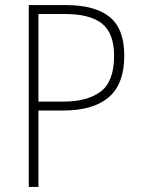

<svg xmlns="http://www.w3.org/2000/svg" viewBox="-20 -734 555 754"><path d="M239 -714Q353 -714 410.5 -667.5Q468 -621 468 -516Q468 -404 407 -352Q346 -300 229 -300H131V0H93V-714ZM235 -679H131V-335H228Q323 -335 375.5 -374.5Q428 -414 428 -515Q428 -603 381 -641Q334 -679 235 -679Z"/></svg>

Font: Noto Sans Tamil SemiCondensed ExtraLight
Style: Regular
Weight: 200
Width: 4
Designer: Jelle Bosma - Monotype Design Team
Foundry: Monotype Imaging Inc.
Version: Version 2.004; ttfautohint (v1.8.4.7-5d5b)